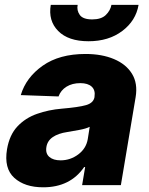

<svg xmlns="http://www.w3.org/2000/svg" viewBox="-20 -780 626 809"><path d="M161.9 9.2Q84.2 9.2 40.1 -30.7Q-3.9 -70.7 9.6 -151.3Q19.9 -211.6 53.4 -247.3Q87 -283 135.8 -300.2Q184.7 -317.5 240.4 -322.1Q311.1 -328.1 342.3 -337Q373.6 -345.9 378.2 -370.7V-372.5Q382.5 -399.9 366.5 -414.8Q350.5 -429.7 318.5 -429.7Q284.4 -429.7 260.3 -414.8Q236.2 -399.9 226.6 -373.6L67.5 -379.3Q89.8 -453.8 160 -503.2Q230.1 -552.6 340.2 -552.6Q409.1 -552.6 460.2 -531.1Q511.4 -509.6 536.2 -469.1Q561.1 -428.6 551.5 -370.7L489.3 0H326L338.8 -76H334.5Q275.9 9.2 161.9 9.2ZM235.1 -104.4Q276.3 -104.4 309.7 -129.3Q343 -154.1 349.8 -193.9L358 -245.7Q342.7 -237.9 315.2 -232.8Q287.6 -227.6 263.5 -223.7Q225.1 -218 202.2 -202.2Q179.3 -186.4 175.4 -159.8Q171.2 -133.2 187.9 -118.8Q204.5 -104.4 235.1 -104.4ZM449.6 -759.6H563.9Q552.6 -692.8 495.2 -649.5Q437.9 -606.2 353 -606.2Q267.8 -606.2 225.1 -649.5Q182.5 -692.8 193.9 -759.6H307.2Q302.6 -736.2 316.1 -717.2Q329.5 -698.2 368.6 -698.2Q406.6 -698.2 425.8 -716.8Q445 -735.4 449.6 -759.6Z"/></svg>

Font: Inter UI Extra Bold
Style: Italic
Weight: 800
Italic angle: 9.39999°
Designer: Rasmus Andersson
Foundry: rsms
Version: 3.2;8d6f07862